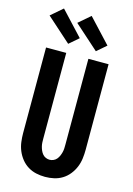

<svg xmlns="http://www.w3.org/2000/svg" viewBox="-145 -1058 789 1139"><g transform="rotate(15 250.0 -489.0)"><path d="M250 8Q222 8 195 2Q168 -4 144.5 -18.5Q121 -33 103.5 -55Q86 -77 75.5 -102.5Q65 -128 61.5 -155.5Q58 -183 58 -210V-735H182V-210Q182 -198 182.5 -185.5Q183 -173 186 -161Q189 -149 194 -137.5Q199 -126 207 -116.5Q215 -107 226.5 -102Q238 -97 250 -97Q262 -97 273.5 -102Q285 -107 293 -116.5Q301 -126 306 -137.5Q311 -149 314 -161Q317 -173 317.5 -185.5Q318 -198 318 -210V-735H442V-210Q442 -183 438.5 -155.5Q435 -128 424.5 -102.5Q414 -77 396.5 -55Q379 -33 355.5 -18.5Q332 -4 305 2Q278 8 250 8ZM349 -790 199 -924 271 -986 407 -840ZM179 -790 29 -924 101 -986 237 -840Z"/></g></svg>

Font: Iosevka Curly Extrabold
Style: Regular
Weight: 800
Monospace: yes
Designer: Belleve Invis
Foundry: Belleve Invis
Version: Version 22.1.2; ttfautohint (v1.8.4)